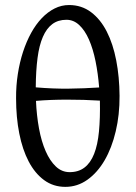

<svg xmlns="http://www.w3.org/2000/svg" viewBox="-20 -728 540 763"><path d="M244.1 -649.4Q210.9 -649.4 188 -632.3Q165 -615.2 150.4 -581.5Q135.7 -547.9 129.2 -497.6Q122.6 -447.3 122.1 -380.9Q190.4 -375 252.7 -375.7Q314.9 -376.5 374 -380.4Q369.6 -436 359.6 -485.1Q349.6 -534.2 333.5 -570.8Q317.4 -607.4 294.9 -628.4Q272.5 -649.4 244.1 -649.4ZM256.8 -43.9Q292 -43.9 315.9 -62.3Q339.8 -80.6 354 -116.5Q368.2 -152.3 373.3 -205.6Q378.4 -258.8 377 -328.1Q345.2 -330.1 312.3 -331.1Q279.3 -332 246.6 -332Q213.9 -332 182.6 -330.8Q151.4 -329.6 123 -327.1Q125.5 -269 135 -217.5Q144.5 -166 161.4 -127.4Q178.2 -88.9 201.9 -66.4Q225.6 -43.9 256.8 -43.9ZM455.1 -347.2Q455.6 -272 439.9 -206.1Q424.3 -140.1 395.8 -91.1Q367.2 -42 327.4 -13.7Q287.6 14.6 239.7 14.6Q191.9 14.6 155.3 -12.2Q118.7 -39.1 94 -86.2Q69.3 -133.3 56.6 -197.5Q43.9 -261.7 43.9 -336.9Q43.5 -386.7 50.8 -433.6Q58.1 -480.5 71.5 -521.7Q85 -563 103.8 -597.2Q122.6 -631.3 146.2 -656Q169.9 -680.7 197 -694.3Q224.1 -708 254.4 -708Q304.2 -708 341.8 -679.7Q379.4 -651.4 404.3 -602.5Q429.2 -553.7 441.9 -488Q454.6 -422.4 455.1 -347.2Z"/></svg>

Font: Gentium Unicode
Style: Regular
Weight: 400
Version: Version 1.009